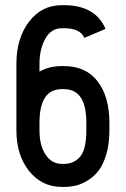

<svg xmlns="http://www.w3.org/2000/svg" viewBox="-20 -716 490 748"><path d="M220.7 -458.5H229.5Q314.9 -458.5 360.6 -398.7Q406.2 -338.9 406.2 -237.8V-208.5Q406.2 -156.2 394.5 -116Q382.8 -75.7 364.7 -52Q346.7 -28.3 322 -13.2Q297.4 2 275.1 7.1Q252.9 12.2 229.5 12.2H220.7Q143.1 12.2 93.5 -49.6Q43.9 -111.3 43.9 -208.5V-467.3Q43.9 -566.9 93 -631.3Q142.1 -695.8 220.7 -695.8H229.5Q351.6 -695.8 391.1 -603.5L308.6 -568.4Q292.5 -606 229.5 -606H220.7Q179.2 -606 156.5 -565.2Q133.8 -524.4 133.8 -467.3V-437Q170.9 -458.5 220.7 -458.5ZM133.8 -237.8V-208.5Q133.8 -149.4 157.7 -113.5Q181.6 -77.6 220.7 -77.6H229.5Q269.5 -77.6 293 -106.7Q316.4 -135.7 316.4 -208.5V-237.8Q316.4 -368.7 229.5 -368.7H220.7Q133.8 -368.7 133.8 -237.8Z"/></svg>

Font: Anka/Coder Narrow
Style: Bold
Weight: 700
Width: 3
Monospace: yes
Version: Version 001.100